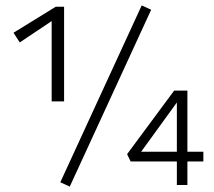

<svg xmlns="http://www.w3.org/2000/svg" viewBox="-20 -684 792 710"><path d="M539 -648 238 6 203 -10 504 -664ZM171 -309V-606L53 -527L30 -563L186 -659H217V-309ZM732 -87H673V0H634V-87H463L450 -114L624 -349H673V-123H732ZM634 -123V-305L502 -123Z"/></svg>

Font: Ysabeau Infant Semilight
Style: Regular
Weight: 300
Designer: Christian Thalmann (Catharsis Fonts)
Version: Version 0.003